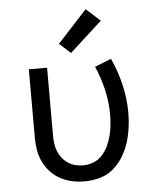

<svg xmlns="http://www.w3.org/2000/svg" viewBox="-54 -815 709 870"><g transform="rotate(-5 300.0 -380.5)"><path d="M296 8Q267 8 239 2Q211 -4 186 -17.5Q161 -31 141.5 -52Q122 -73 109.5 -99Q97 -125 92.5 -153Q88 -181 88 -210V-520H171V-210Q171 -192 173.5 -174Q176 -156 182.5 -139.5Q189 -123 200.5 -108.5Q212 -94 227 -84Q242 -74 259.5 -69.5Q277 -65 296 -65Q320 -65 343 -74Q366 -83 382.5 -101.5Q399 -120 409.5 -142Q420 -164 426 -188Q432 -212 434.5 -236Q437 -260 437 -285Q437 -341 424 -397Q411 -453 388 -505L463 -535Q490 -476 505 -412.5Q520 -349 520 -284Q520 -249 515 -214.5Q510 -180 499.5 -147.5Q489 -115 470.5 -85Q452 -55 425.5 -33Q399 -11 365 -1.5Q331 8 296 8ZM285 -577 234 -623 368 -769 432 -711Z"/></g></svg>

Font: Zed Mono Extended
Style: Regular
Weight: 400
Width: 7
Monospace: yes
Designer: Belleve Invis
Foundry: Belleve Invis
Version: Version 1.0.0; ttfautohint (v1.8.4)